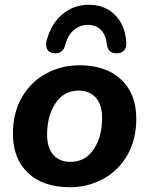

<svg xmlns="http://www.w3.org/2000/svg" viewBox="-20 -773 624 803"><path d="M34 -213Q34 -301 71.5 -366Q109 -431 173 -465.5Q237 -500 312 -500Q424 -500 487 -440Q550 -380 550 -277Q550 -189 512.5 -124Q475 -59 411 -24.5Q347 10 272 10Q160 10 97 -50Q34 -110 34 -213ZM407 -281Q407 -335 381 -364.5Q355 -394 309 -394Q248 -394 212.5 -342Q177 -290 177 -209Q177 -155 203 -125.5Q229 -96 275 -96Q336 -96 371.5 -148Q407 -200 407 -281ZM173 -587Q173 -597 175 -603Q194 -674 241 -713.5Q288 -753 352 -753Q418 -753 460.5 -711Q503 -669 508 -597Q510 -575 499.5 -562.5Q489 -550 466 -550Q433 -550 427 -586Q423 -627 402 -648Q381 -669 347 -669Q314 -669 288.5 -647Q263 -625 253 -585Q244 -550 211 -550Q193 -550 183 -559.5Q173 -569 173 -587Z"/></svg>

Font: SN Pro Bold
Style: Bold Italic
Weight: 700
Italic angle: -9°
Designer: Tobias Whetton
Foundry: Supernotes
Version: Version 1.003